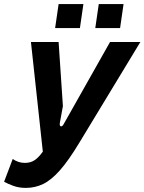

<svg xmlns="http://www.w3.org/2000/svg" viewBox="-70 -905 705 937"><path d="M56 12Q22 12 -5 2Q-32 -8 -50 -18L-8 -129Q5 -120 20 -115Q35 -110 51 -110Q80 -110 100 -124Q120 -138 139 -165L81 -700H216L237 -387L222 -305Q220 -290 227 -288.5Q234 -287 240 -298L467 -700H615L318 -210Q265 -122 222.5 -74Q180 -26 140.5 -7Q101 12 56 12ZM395 -768 412 -885H533L516 -768ZM199 -768 216 -885H337L320 -768Z"/></svg>

Font: Finlandica SemiBold
Style: Italic
Weight: 600
Italic angle: -8°
Designer: Niklas Ekholm, Juho Hiilivirta, Jaakko Suomalainen
Foundry: Helsinki Type Studio
Version: Version 1.063